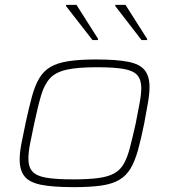

<svg xmlns="http://www.w3.org/2000/svg" viewBox="-20 -763 702 791"><path d="M284 8Q199 8 150.5 -1.5Q102 -11 81.5 -36Q61 -61 61 -107Q61 -133 68 -170Q75 -207 85 -254Q99 -319 111.5 -365Q124 -411 142 -441Q160 -471 188.5 -487.5Q217 -504 262.5 -511Q308 -518 375 -518Q460 -518 508 -508.5Q556 -499 576 -474Q596 -449 596 -404Q596 -377 589.5 -339.5Q583 -302 574 -254Q561 -189 548 -143Q535 -97 517 -67.5Q499 -38 470.5 -21.5Q442 -5 397 1.5Q352 8 284 8ZM280 -24Q344 -24 385 -29.5Q426 -35 451 -49Q476 -63 490.5 -89Q505 -115 515.5 -155.5Q526 -196 539 -254Q548 -301 555 -337.5Q562 -374 562 -400Q562 -435 545.5 -453.5Q529 -472 489.5 -479Q450 -486 379 -486Q300 -486 255 -476Q210 -466 186.5 -441Q163 -416 149.5 -370.5Q136 -325 121 -254Q111 -208 104 -171.5Q97 -135 97 -109Q97 -75 113.5 -56.5Q130 -38 170 -31Q210 -24 280 -24ZM361 -598 252 -738V-743H295L384 -603L383 -598ZM563 -598 455 -738V-743H497L586 -603V-598Z"/></svg>

Font: Saira Expanded Thin
Style: Italic
Weight: 250
Width: 7
Italic angle: -12°
Designer: Hector Gatti with collaboration of the Omnibus-Type team
Foundry: Omnibus-Type
Version: Version 1.101